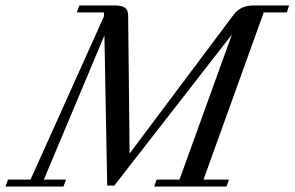

<svg xmlns="http://www.w3.org/2000/svg" viewBox="-82 -683 1079 703"><path d="M-62 0 -52.7 -25.4H29.8L298.8 -623.5L298.3 -637.7H199.2L208.5 -663.1H336.4Q362.8 -663.1 374.8 -655.3Q386.7 -647.5 387.2 -627.4L392.6 -121.1L774.4 -630.4Q798.8 -663.1 847.7 -663.1H976.6L968.3 -637.7H883.8L663.1 -25.4H756.3L747.1 0H482.4L491.7 -25.4H575.2L767.1 -556.6L336.4 -3.4H310.5L300.3 -553.2L78.6 -25.4H159.7L150.4 0Z"/></svg>

Font: Elstob
Style: Italic
Weight: 400
Italic angle: -20°
Designer: Peter S. Baker
Version: Version 1.015